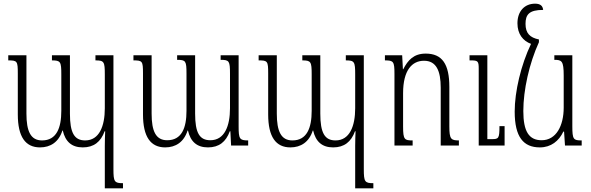

<svg xmlns="http://www.w3.org/2000/svg" viewBox="-20 -793 3221 1046"><path d="M500 -492V-464C547 -464 551 -457 551 -387V-203C551 -106 521 -28 444 -28C385 -28 361 -69 361 -174V-492H263V-464C310 -464 314 -457 314 -388V-189C314 -96 288 -28 209 -28C147 -28 124 -78 124 -174V-492H25V-464C74 -464 77 -460 77 -393V-170C77 -47 119 10 198 10C255 10 300 -19 320 -82H322C336 -21 371 10 431 10C491 10 529 -20 550 -78H553C552 -51 551 -25 551 2V233H650V205C603 205 598 197 598 128V-492Z M1182 -492V-467C1229 -467 1233 -461 1233 -391V-203C1233 -106 1203 -29 1126 -29C1067 -29 1043 -69 1043 -174V-492H945V-467C992 -467 996 -461 996 -392V-189C996 -96 970 -29 891 -29C829 -29 806 -78 806 -174V-492H707V-464C756 -464 759 -460 759 -393V-170C759 -47 801 10 880 10C937 10 982 -19 1002 -82H1004C1018 -21 1053 10 1113 10C1173 10 1211 -20 1232 -78H1235L1239 0H1332V-28C1285 -28 1280 -36 1280 -105V-492Z M1864 -492V-464C1911 -464 1915 -457 1915 -387V-203C1915 -106 1885 -28 1808 -28C1749 -28 1725 -69 1725 -174V-492H1627V-464C1674 -464 1678 -457 1678 -388V-189C1678 -96 1652 -28 1573 -28C1511 -28 1488 -78 1488 -174V-492H1389V-464C1438 -464 1441 -460 1441 -393V-170C1441 -47 1483 10 1562 10C1619 10 1664 -19 1684 -82H1686C1700 -21 1735 10 1795 10C1855 10 1893 -20 1914 -78H1917C1916 -51 1915 -25 1915 2V233H2014V205C1967 205 1962 197 1962 128V-492Z M2480 -28C2437 -28 2428 -35 2428 -104V-319C2428 -444 2389 -501 2299 -501C2234 -501 2202 -465 2177 -416H2175L2171 -492H2077V-464C2124 -464 2129 -458 2129 -390V0H2228V-28C2184 -28 2176 -32 2176 -103V-285C2176 -411 2225 -462 2290 -462C2357 -462 2381 -407 2381 -315V0H2480ZM2729 -106H2701C2701 -39 2697 -35 2659 -35H2635V-492H2538V-464H2546C2584 -464 2588 -459 2588 -419V0H2729Z M2921 10C2982 10 3025 -25 3049 -76H3053L3058 0H3149V-28C3104 -28 3098 -33 3098 -106V-492H3000V-467C3040 -467 3051 -462 3051 -381V-207C3051 -108 3010 -29 2931 -29C2861 -29 2831 -78 2831 -188C2831 -302 2863 -447 2916 -563V-578C2867 -588 2843 -612 2843 -663C2843 -713 2862 -739 2939 -739C2937 -760 2925 -773 2895 -773C2838 -773 2799 -732 2799 -666C2799 -608 2829 -570 2873 -554C2818 -439 2784 -294 2784 -185C2784 -46 2832 10 2921 10Z"/></svg>

Font: Noto Serif Armenian ExtraCondensed Light
Style: Regular
Weight: 300
Width: 2
Designer: Monotype Design Team
Foundry: Monotype Imaging Inc.
Version: Version 2.008